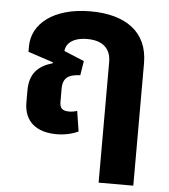

<svg xmlns="http://www.w3.org/2000/svg" viewBox="-52 -578 730 827"><g transform="rotate(5 312.5 -164.0)"><path d="M206 10C242 10 275 2 300 -10L286 -98C276 -94 263 -92 251 -92C223 -92 211 -103 211 -130V-187C211 -236 237 -250 286 -252L296 -314L209 -350C211 -383 241 -410 303 -410C368 -410 405 -379 405 -319V202H555V-328C555 -462 459 -530 307 -530C144 -530 55 -452 55 -357V-333L164 -297L163 -293C101 -275 65 -240 65 -167V-115C65 -32 120 10 206 10Z"/></g></svg>

Font: Noto Sans Thai UI
Style: Bold
Weight: 700
Designer: Monotype Design Team
Foundry: Monotype Imaging Inc.
Version: Version 2.000